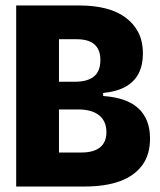

<svg xmlns="http://www.w3.org/2000/svg" viewBox="-20 -680 584 700"><path d="M39 0V-660H271Q322 -660 364 -649.5Q406 -639 436.5 -617Q467 -595 484 -562.5Q501 -530 501 -484Q501 -443 485.5 -412.5Q470 -382 438 -364Q406 -346 356 -341V-330Q443 -324 485 -284.5Q527 -245 527 -175Q527 -116 498.5 -77.5Q470 -39 417.5 -19.5Q365 0 288 0ZM195 -124H277Q322 -124 345 -143Q368 -162 368 -198Q368 -238 341.5 -259.5Q315 -281 265 -281H195ZM195 -382H252Q300 -382 323 -401.5Q346 -421 346 -461Q346 -499 324.5 -518Q303 -537 259 -537H195Z"/></svg>

Font: Bricolage Grotesque 72pt SemiCondensed ExtraBold
Style: Regular
Weight: 800
Width: 4
Designer: Mathieu Triay
Foundry: Atelier Triay
Version: Version 1.001;gftools[0.9.33.dev8+g029e19f]